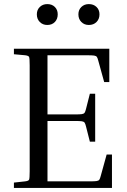

<svg xmlns="http://www.w3.org/2000/svg" viewBox="-20 -918 620 938"><path d="M501 -163H527V0H48V-26L103 -32Q119 -34 122 -40Q125 -46 125 -81V-599Q125 -634 122 -640Q119 -646 103 -648L48 -653V-680H514V-517H489L460 -622Q457 -634 453.5 -639.5Q450 -645 440 -646.5Q430 -648 406 -648H212V-359H346Q370 -359 380 -360.5Q390 -362 393.5 -367.5Q397 -373 400 -385L419 -460H445V-226H419L400 -301Q397 -313 393.5 -318.5Q390 -324 380 -325.5Q370 -327 346 -327H212V-32H418Q442 -32 452 -33.5Q462 -35 465.5 -40.5Q469 -46 472 -58ZM211 -796Q189 -796 174.5 -810.5Q160 -825 160 -848Q160 -870 174.5 -884Q189 -898 211 -898Q234 -898 248 -884Q262 -870 262 -848Q262 -825 248 -810.5Q234 -796 211 -796ZM414 -796Q392 -796 377.5 -810.5Q363 -825 363 -848Q363 -870 377.5 -884Q392 -898 414 -898Q437 -898 451.5 -884Q466 -870 466 -848Q466 -825 451.5 -810.5Q437 -796 414 -796Z"/></svg>

Font: Inria Serif
Style: Regular
Weight: 400
Designer: Black Foundry Team
Foundry: Black Foundry
Version: Version 1.000; ttfautohint (v1.8.3)